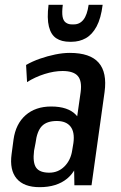

<svg xmlns="http://www.w3.org/2000/svg" viewBox="-20 -767 499 795"><path d="M285 -183 314 -386Q320 -432 302 -452.5Q284 -473 239 -473Q204 -473 164.5 -460.5Q125 -448 92 -427L88 -498Q114 -513 145.5 -524Q177 -535 209 -541.5Q241 -548 269 -548Q353 -548 388.5 -507.5Q424 -467 413 -386L359 0H288ZM144 8Q79 8 49 -27.5Q19 -63 28 -129L36 -189Q45 -254 86 -290Q127 -326 192 -326Q262 -326 295 -291Q328 -256 319 -191L310 -130Q301 -63 258 -27.5Q215 8 144 8ZM184 -52Q221 -52 247 -78Q273 -104 279 -145L284 -175Q290 -220 272 -243Q254 -266 215 -266Q174 -266 153.5 -245Q133 -224 127 -174L121 -143Q115 -94 129.5 -73Q144 -52 184 -52ZM269 -594Q235 -594 213 -608.5Q191 -623 182.5 -657Q174 -691 181 -747H240Q236 -716 239 -698.5Q242 -681 252.5 -673.5Q263 -666 277 -666H286Q310 -666 325.5 -685.5Q341 -705 347 -747H405Q398 -691 380 -657.5Q362 -624 335.5 -609Q309 -594 276 -594Z"/></svg>

Font: Pathway Extreme Condensed Medium
Style: Italic
Weight: 500
Width: 3
Italic angle: -8°
Version: Version 1.001;gftools[0.9.26]